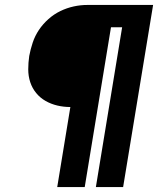

<svg xmlns="http://www.w3.org/2000/svg" viewBox="-20 -755 640 775"><path d="M211 0 264 -323Q237 -323 211.5 -329Q186 -335 164 -347.5Q142 -360 126 -379.5Q110 -399 102 -423.5Q94 -448 94 -475Q94 -502 98 -529Q103 -556 112 -583Q121 -610 137 -634Q153 -658 175.5 -678Q198 -698 224 -710.5Q250 -723 277.5 -729Q305 -735 332 -735H598L477 0H367L473 -645H428L322 0Z"/></svg>

Font: Iosevka Aile Heavy
Style: Italic
Weight: 900
Italic angle: -9°
Designer: Belleve Invis
Foundry: Belleve Invis
Version: Version 31.1.0; ttfautohint (v1.8.4)